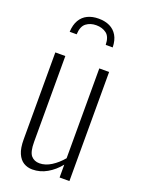

<svg xmlns="http://www.w3.org/2000/svg" viewBox="-154 -878 703 956"><g transform="rotate(20 197.5 -400.5)"><path d="M143 9Q117 9 96.5 -3.5Q76 -16 64 -43.5Q52 -71 52 -117V-578H105V-123Q105 -70 121.5 -51Q138 -32 166 -32Q197 -32 228 -51.5Q259 -71 285 -102V-578H337V0H285V-68Q257 -33 220.5 -12Q184 9 143 9ZM84 -699Q86 -737 100.5 -761.5Q115 -786 140 -798Q165 -810 198 -810Q232 -810 257 -798Q282 -786 296.5 -761.5Q311 -737 312 -699H275Q274 -742 252 -758.5Q230 -775 198 -775Q167 -775 145 -758.5Q123 -742 121 -699Z"/></g></svg>

Font: Oswald ExtraLight
Style: Regular
Weight: 250
Designer: Vernon Adams
Foundry: Vernon Adams
Version: Version 4.100; ttfautohint (v1.8.1.43-b0c9)